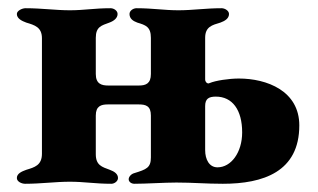

<svg xmlns="http://www.w3.org/2000/svg" viewBox="-20 -444 774 467"><path d="M21 -410C21 -399 33 -393 44 -389C64 -383 82 -378 82 -351V-70C82 -42 64 -37 44 -31C33 -27 21 -22 21 -11C21 -2 33 3 41 3C80 3 115 -2 150 -2C185 -2 211 3 251 3C258 3 267 -3 267 -11C267 -21 258 -27 247 -31C228 -38 213 -42 213 -69V-163C213 -186 226 -190 242 -190H318C335 -190 347 -186 347 -163V-61C347 -36 336 -32 307 -23C299 -21 293 -14 293 -8C293 -2 299 3 307 3C335 3 380 0 409 0C450 0 480 3 522 3C620 3 708 -26 708 -139C708 -223 629 -253 561 -253C537 -253 504 -248 490 -242C489 -242 488 -241 487 -241C483 -241 479 -245 479 -251V-352C479 -379 496 -383 516 -389C527 -393 537 -399 537 -410C537 -418 527 -424 519 -424C480 -424 449 -419 414 -419C379 -419 352 -424 312 -424C304 -424 295 -418 295 -410C295 -399 303 -393 314 -389C334 -383 347 -379 347 -352V-264C347 -241 335 -236 318 -236H243C227 -236 213 -240 213 -264V-352C213 -379 227 -382 246 -389C257 -393 266 -400 266 -410C266 -418 257 -424 249 -424C209 -424 185 -419 150 -419C115 -419 82 -424 42 -424C34 -424 21 -418 21 -410ZM479 -186C479 -204 488 -209 505 -209C545 -209 569 -177 569 -122C569 -73 542 -37 509 -37C489 -37 479 -56 479 -79Z"/></svg>

Font: EB Garamond
Style: Bold
Weight: 700
Designer: Georg Duffner and Octavio Pardo
Foundry: Georg Duffner
Version: Version 1.000;PS 001.000;hotconv 1.0.88;makeotf.lib2.5.64775